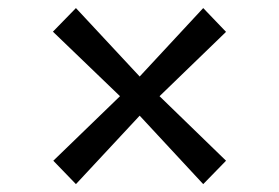

<svg xmlns="http://www.w3.org/2000/svg" viewBox="-20 -564 709 488"><path d="M285 -319.5 114.5 -483.5 173 -543.5 335 -369.5 496.5 -543.5 554.5 -483 385.5 -319.5 554.5 -155.5 496.5 -96 335 -270 173 -96 115.5 -155.5Z"/></svg>

Font: Merriweather 24pt
Style: Regular
Weight: 400
Designer: Eben Sorkin
Foundry: Eben Sorkin
Version: Version 2.100